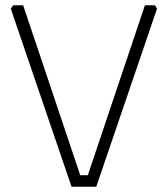

<svg xmlns="http://www.w3.org/2000/svg" viewBox="-20 -710 638 730"><path d="M21 -677 30 -690H68L285 -44H314L531 -690H569L577 -677L346 0H252Z"/></svg>

Font: Oxanium ExtraLight ExtraLight
Style: Regular
Weight: 250
Version: Version 2.000